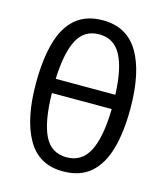

<svg xmlns="http://www.w3.org/2000/svg" viewBox="-115 -853 824 952"><g transform="rotate(15 297.5 -377.5)"><path d="M540 -377Q540 -256 515.5 -169.5Q491 -83 437.5 -36.5Q384 10 296 10Q172 10 113.5 -93Q55 -196 55 -377Q55 -499 79 -586Q103 -673 156.5 -719Q210 -765 296 -765Q420 -765 480 -663.5Q540 -562 540 -377ZM296 -693Q220 -693 184.5 -625.5Q149 -558 144 -424H450Q445 -558 408.5 -625.5Q372 -693 296 -693ZM296 -62Q374 -62 411 -134Q448 -206 451 -351H144Q146 -208 181 -135Q216 -62 296 -62Z"/></g></svg>

Font: Apis
Style: Regular
Weight: 400
Designer: Monotype Design Team
Foundry: Monotype Imaging Inc.
Version: Version 2.000; build 0001